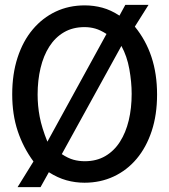

<svg xmlns="http://www.w3.org/2000/svg" viewBox="-20 -736 693 786"><path d="M326 12C369.3 12 409.2 3.5 445.5 -13.5C481.8 -30.5 513.2 -54.7 539.5 -86C565.8 -117.3 586.3 -155.2 601 -199.5C615.7 -243.8 623 -293.7 623 -349C623 -405.7 615.3 -457 600 -503C584.7 -549 562 -590.3 532 -627L588 -716H493L469 -672C445.7 -687.3 422.3 -698.2 399 -704.5C375.7 -710.8 351.7 -714 327 -714C283.7 -714 244 -705.5 208 -688.5C172 -671.5 140.7 -647.2 114 -615.5C87.3 -583.8 66.7 -545.5 52 -500.5C37.3 -455.5 30 -405.3 30 -350C30 -294.7 37.5 -244.5 52.5 -199.5C67.5 -154.5 89 -113 117 -75L52 30H146L180 -31C204 -15.7 228 -4.7 252 2C276 8.7 300.7 12 326 12ZM233 -105 477 -548C492.3 -520 503.2 -488.3 509.5 -453C515.8 -417.7 519 -384 519 -352C519 -312.7 515 -276.3 507 -243C499 -209.7 487 -180.5 471 -155.5C455 -130.5 435 -111 411 -97C387 -83 359 -76 327 -76C311 -76 295.7 -78 281 -82C266.3 -86 250.3 -93.7 233 -105ZM326 -625C341.3 -625 356 -623 370 -619C384 -615 399.3 -607.7 416 -597L174 -156C158.7 -194 148.2 -228 142.5 -258C136.8 -288 134 -318.3 134 -349C134 -387.7 138 -423.8 146 -457.5C154 -491.2 166 -520.5 182 -545.5C198 -570.5 218 -590 242 -604C266 -618 294 -625 326 -625Z"/></svg>

Font: Cabin Condensed
Style: Regular
Weight: 400
Designer: Pablo Impallari
Foundry: Pablo Impallari. www.impallari.com Igino Marini. www.ikern.com
Version: Version 1.006